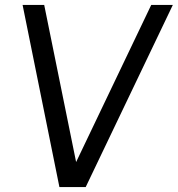

<svg xmlns="http://www.w3.org/2000/svg" viewBox="-20 -762 724 782"><path d="M596 -742 290 -102 160 -742H72L222 0H329L684 -742Z"/></svg>

Font: Cheyenne Sans
Style: Italic
Weight: 400
Italic angle: -8.13011°
Designer: The Public Sans project authors (U.S. Web Design System), Libre Franklin designed by Pablo Impallari and Rodrigo Fuenzal
Foundry: The Cheyenne Sans Project Authors
Version: Version 2.007